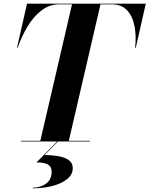

<svg xmlns="http://www.w3.org/2000/svg" viewBox="-20 -770 814 1045"><path d="M261 165Q261 136.5 240.5 125.2Q220 114 178.5 114L295 -3.5H299.5L222.5 74Q265 74 300 80.5Q335 87 355.5 102.5Q376 118 376 145Q376 180 345.8 204.5Q315.5 229 266 242Q216.5 255 158.5 255V251.5Q201 251.5 231 229.2Q261 207 261 165ZM94 -3.5H199.5L372 -746.5H303Q249.5 -746.5 206.2 -713.5Q163 -680.5 130.5 -626.8Q98 -573 76 -510H72.5L127 -750H773.5L719 -510H715.5Q722.5 -573.5 712.2 -627.2Q702 -681 671.8 -713.8Q641.5 -746.5 588 -746.5H527L354.5 -3.5H469V0H94Z"/></svg>

Font: Bodoni* 48pt
Style: Bold Italic
Weight: 700
Italic angle: -13°
Version: Version 2.3